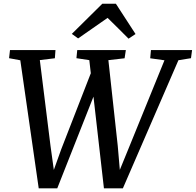

<svg xmlns="http://www.w3.org/2000/svg" viewBox="-20 -1014 1059 1039"><path d="M189.5 5 89.9 -687.8 29.1 -699.1 34.1 -743H280.2L276.9 -698.7L195.5 -688.9L253.3 -224.7L277.8 -47.7L255.3 -49.9L311.2 -205.9L473.4 -622.8L489.3 -499.8L289.9 5ZM542.4 5 463.3 -688.5 393.6 -699.1 398 -743H661L654.2 -698.6L566.5 -688.5L617.2 -224.7L632.5 -47.6L610.4 -50.7L676.9 -213.3L870 -687.8L792.8 -698.6L796.8 -743H1019.4L1013.5 -699.1L945.5 -688.1L645 5ZM368.7 -830.6 533.8 -993.9H607L713.4 -829.9L675.6 -804.7Q647.6 -832.8 619.2 -861.2Q590.8 -889.5 562.2 -917.3Q522.2 -889.5 482.5 -861.7Q442.7 -833.9 402.7 -806.1Z"/></svg>

Font: Merriweather 7pt Light
Style: Italic
Weight: 300
Italic angle: -7.8°
Designer: Eben Sorkin
Foundry: Eben Sorkin
Version: Version 2.200;gftools[0.9.31]